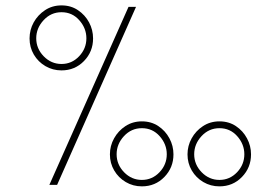

<svg xmlns="http://www.w3.org/2000/svg" viewBox="-20 -675 1024 701"><path d="M896.5 -111.3Q896.5 -63 863.3 -28.8Q830.1 5.4 781.2 5.4Q749 5.4 722.4 -10.3Q695.8 -25.9 680.2 -52.5Q664.6 -79.1 664.6 -111.3Q664.6 -142.6 679.7 -169.9Q694.8 -197.3 721.2 -214.6Q747.6 -231.9 781.2 -231.9Q815.4 -231.9 841.3 -214.6Q867.2 -197.3 881.8 -169.9Q896.5 -142.6 896.5 -111.3ZM872.1 -111.8Q872.1 -148.4 846.2 -177.7Q820.3 -207 781.2 -207Q742.7 -207 715.8 -178Q689 -148.9 689 -111.8Q689 -74.2 716.3 -46.1Q743.7 -18.1 781.2 -18.1Q818.8 -18.1 845.5 -46.1Q872.1 -74.2 872.1 -111.8ZM613.3 -111.3Q613.3 -63 580.1 -28.8Q546.9 5.4 498 5.4Q465.8 5.4 439.2 -10.3Q412.6 -25.9 397 -52.5Q381.3 -79.1 381.3 -111.3Q381.3 -142.6 396.5 -169.9Q411.6 -197.3 438 -214.6Q464.4 -231.9 498 -231.9Q532.2 -231.9 558.1 -214.6Q584 -197.3 598.6 -169.9Q613.3 -142.6 613.3 -111.3ZM588.9 -111.8Q588.9 -148.4 563 -177.7Q537.1 -207 498 -207Q459.5 -207 432.6 -178Q405.8 -148.9 405.8 -111.8Q405.8 -74.2 433.1 -46.1Q460.4 -18.1 498 -18.1Q535.6 -18.1 562.3 -46.1Q588.9 -74.2 588.9 -111.8ZM319.8 -534.7Q319.8 -486.3 286.6 -452.1Q253.4 -418 204.6 -418Q172.4 -418 145.8 -433.6Q119.1 -449.2 103.5 -475.8Q87.9 -502.4 87.9 -534.7Q87.9 -565.9 103 -593.3Q118.2 -620.6 144.5 -637.9Q170.9 -655.3 204.6 -655.3Q238.8 -655.3 264.6 -637.9Q290.5 -620.6 305.2 -593.3Q319.8 -565.9 319.8 -534.7ZM295.4 -535.2Q295.4 -571.8 269.5 -601.1Q243.7 -630.4 204.6 -630.4Q166 -630.4 139.2 -601.3Q112.3 -572.3 112.3 -535.2Q112.3 -497.6 139.6 -469.5Q167 -441.4 204.6 -441.4Q242.2 -441.4 268.8 -469.5Q295.4 -497.6 295.4 -535.2ZM449.2 -649.9H476.6L188.5 0H160.2Z"/></svg>

Font: Estedad-FD Thin
Style: Regular
Weight: 100
Designer: Amin Abedi
Version: Version 7.3